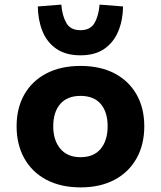

<svg xmlns="http://www.w3.org/2000/svg" viewBox="-20 -802 698 833"><path d="M330 11Q244 11 181.5 -22Q119 -55 85.5 -115Q52 -175 52 -254Q52 -333 85.5 -392Q119 -451 181.5 -483.5Q244 -516 329 -516Q415 -516 477 -483.5Q539 -451 572.5 -392Q606 -333 606 -254Q606 -175 572.5 -115Q539 -55 477 -22Q415 11 330 11ZM329 -120Q387 -120 417 -156.5Q447 -193 447 -254Q447 -316 417 -351Q387 -386 329 -386Q272 -386 241.5 -351Q211 -316 211 -254Q211 -193 242 -156.5Q273 -120 329 -120ZM329 -562Q266 -562 225 -590Q184 -618 164.5 -666Q145 -714 144 -774L246 -782Q250 -733 268 -702Q286 -671 329 -671Q372 -671 390 -702Q408 -733 412 -782L514 -774Q513 -714 493 -666Q473 -618 432.5 -590Q392 -562 329 -562Z"/></svg>

Font: Nunito Sans 6pt ExtraBold
Style: Regular
Weight: 800
Version: Version 3.101;gftools[0.9.27]